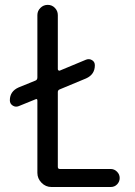

<svg xmlns="http://www.w3.org/2000/svg" viewBox="-20 -750 540 770"><path d="M54.7 -324.2Q42 -319.3 30.8 -326.7Q19.5 -334 19.5 -347.7Q19.5 -383.8 54.7 -399.4L122.1 -426.8Q129.9 -429.7 129.9 -439.5V-689.5Q129.9 -706.1 142.1 -718.3Q154.3 -730.5 171.4 -730.5Q188.5 -730.5 200.2 -718.3Q211.9 -706.1 211.9 -689.5V-472.7Q211.9 -469.7 214.4 -467.8Q216.8 -465.8 219.7 -466.8L325.2 -510.7Q337.9 -515.6 349.1 -508.8Q360.4 -502 360.4 -488.3Q360.4 -451.2 325.2 -435.5L219.7 -391.6Q211.9 -388.7 211.9 -380.9V-81.1Q211.9 -72.3 219.7 -72.3H423.8Q438.5 -72.3 449.2 -61.5Q460 -50.8 460 -36.1Q460 -21.5 449.7 -10.7Q439.5 0 423.8 0H186.5Q163.1 0 146.5 -17.1Q129.9 -34.2 129.9 -56.6V-346.7Q129.9 -355.5 122.1 -351.6Z"/></svg>

Font: Rounded Mgen+ 2m regular
Style: Regular
Weight: 400
Designer: [Source Han Sans]
Ryoko NISHIZUKA  (kana & ideographs); Paul D. Hunt (Latin, Greek & Cyrillic); Wenlong ZHANG  (bopomofo
Version: Version 1.059.20150602